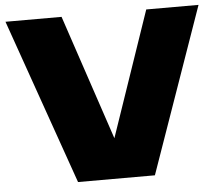

<svg xmlns="http://www.w3.org/2000/svg" viewBox="-52 -798 975 856"><g transform="rotate(-5 435.0 -370.0)"><path d="M263 0 3 -740H254L441.5 -180.5L633 -740H867L607 0Z"/></g></svg>

Font: Encode Sans Expanded Expanded Black
Style: Regular
Weight: 900
Width: 7
Designer: Multiple Designers
Foundry: Impallari Type
Version: Version 3.000; ttfautohint (v1.8.3) -l 8 -r 50 -G 200 -x 14 